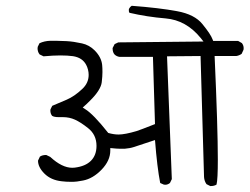

<svg xmlns="http://www.w3.org/2000/svg" viewBox="-20 -688 840 646"><path d="M177.2 -293.9H191.4Q213.4 -293.9 232.2 -285.4Q251 -276.9 275.9 -257.3Q304.7 -234.9 304.7 -197.3Q304.7 -166 286.1 -147.2Q267.6 -128.4 231.4 -124Q227.5 -123.5 223.1 -123.5Q188.5 -123.5 148.9 -160.2L135.7 -166.5Q134.8 -166.5 134.3 -166.5Q122.6 -166.5 114.3 -161.1Q107.9 -147.5 107.9 -147.5Q107.9 -125.5 129.4 -104Q151.4 -82 187.5 -78.1Q202.1 -76.2 220.5 -76.2Q238.8 -76.2 259.3 -80.6Q292.5 -86.9 321.8 -117.2Q351.1 -147.5 351.1 -181.6V-189.9Q374 -187.5 383.8 -187.5Q393.6 -187.5 399.4 -187.5Q417.5 -189 430.7 -193.4Q459.5 -203.1 501.5 -216.8Q508.8 -124 519 -72.3L531.2 -66.9Q533.2 -66.4 536.1 -66.4Q544.4 -66.4 551.8 -72.3L558.1 -85.4L542 -498.5L654.8 -499.5L666.5 -92.3Q667.5 -78.6 674.8 -68.4L687.5 -62Q688.5 -62 689 -62Q700.7 -62 708.5 -66.9Q712.9 -84 712.9 -151.4Q712.9 -258.3 702.1 -499.5H774.9Q784.7 -501 793 -506.8L799.3 -520.5Q799.8 -522.5 799.8 -525.9Q799.8 -535.2 793.9 -543L781.2 -550.3H697.3L695.3 -555.2Q689 -572.8 661.1 -606.9Q634.8 -639.6 575.7 -650.4Q515.1 -661.6 423.3 -668.5Q417 -664.6 413.6 -657.2Q412.6 -649.9 415.5 -645Q474.1 -631.3 537.6 -626Q606.4 -620.1 655.3 -560.1L664.6 -548.3L377.9 -545.4L365.7 -539.6L358.9 -526.4Q358.9 -525.9 358.9 -524.9Q358.9 -511.7 365.7 -504.4Q372.6 -498 382.3 -496.6H494.6L501.5 -270.5Q452.1 -251 439.9 -247.1Q400.4 -235.4 378.9 -235.4Q362.8 -235.4 344.2 -240.7Q293.9 -304.2 266.6 -320.8L258.3 -326.2Q274.4 -340.3 281.7 -348.1Q300.8 -366.7 310.8 -382.6Q320.8 -398.4 322.3 -411.1Q324.7 -431.2 324.7 -445.6Q324.7 -460 323.7 -469.7Q320.8 -496.1 298.3 -518.6Q280.3 -536.6 255.9 -542Q227.5 -548.3 204.1 -549.6Q180.7 -550.8 168.2 -550.8Q155.8 -550.8 149.9 -550.8Q129.4 -550.3 112.8 -542.5L106.9 -530.3Q106.4 -527.8 106.4 -524.2Q106.4 -520.5 107.9 -515.1Q109.4 -509.8 113.3 -504.9L126.5 -498.5Q158.7 -501.5 183.1 -501.5Q207.5 -501.5 225.6 -499Q257.3 -494.1 270 -469.7Q273.9 -462.4 276.1 -453.6Q278.3 -444.8 278.3 -436Q278.3 -408.7 256.8 -388.7Q230.5 -363.8 204.1 -352.5L155.8 -332L149.9 -320.3Q149.4 -318.4 149.4 -316.4Q149.4 -305.7 155.3 -298.3Q162.1 -293.9 177.2 -293.9Z"/></svg>

Font: Bakudai
Style: ExtraLight
Weight: 200
Version: Version 1.48